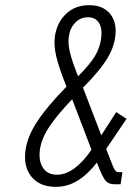

<svg xmlns="http://www.w3.org/2000/svg" viewBox="-20 -715 533 745"><path d="M79 -132Q70 -69 102 -29.5Q134 10 196 10Q241 10 279.5 -13Q318 -36 356 -84Q377 -29 389 -14.5Q401 0 424 0H448L455 -47H441Q433 -47 428 -52.5Q423 -58 417 -73L392 -137L471 -254L431 -280L373 -190L302 -375Q362 -435 391.5 -480.5Q421 -526 427 -571Q435 -627 407.5 -661Q380 -695 326 -695Q272 -695 236.5 -661.5Q201 -628 193 -574Q188 -539 198.5 -495Q209 -451 238 -379Q162 -301 124 -243Q86 -185 79 -132ZM135 -135Q141 -177 170.5 -222Q200 -267 260 -330L335 -134Q303 -87 269 -62Q235 -37 201 -37Q165 -37 147 -63.5Q129 -90 135 -135ZM247 -573Q251 -605 271.5 -626.5Q292 -648 321 -648Q351 -648 364.5 -625.5Q378 -603 372 -563Q367 -528 347.5 -496Q328 -464 283 -419Q260 -476 251.5 -511.5Q243 -547 247 -573Z"/></svg>

Font: Secuela Light
Style: Italic
Weight: 300
Italic angle: -8°
Designer: Fernando Haro
Foundry: deFharo
Version: Version 1.708